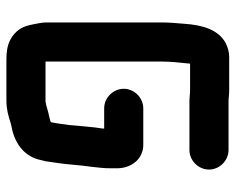

<svg xmlns="http://www.w3.org/2000/svg" viewBox="-88 -609 735 599"><g transform="rotate(90 279.5 -309.5)"><path d="M448 -655H297C286 -655 275 -657 263 -657H158C143 -657 128 -653 114 -646C73 -623 58 -576 54 -515C52 -491 50 -469 50 -443V-86C50 -72 54 -57 56 -45C62 -15 70 2 93 19C114 34 136 38 169 38H294C320 38 342 32 363 25L375 22C425 13 464 -15 477 -60L483 -84C487 -111 492 -143 494 -171C497 -212 505 -247 505 -288V-307C505 -352 476 -389 432 -389H318C285 -389 257 -361 257 -328C257 -295 285 -267 318 -267H381C381 -263 381 -259 380 -255C376 -232 375 -206 372 -181L370 -157C367 -139 365 -116 361 -100H360C349 -96 334 -94 325 -91L311 -87C308 -86 304 -85 301 -85C299 -84 297 -84 294 -84H172V-443C172 -474 175 -502 178 -529C178 -531 178 -533 179 -535H261C273 -535 285 -533 297 -533H448C481 -533 509 -561 509 -594C509 -627 481 -655 448 -655Z"/></g></svg>

Font: Electronic
Style: Ti
Weight: 900
Version: Version 1.011